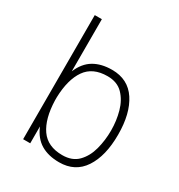

<svg xmlns="http://www.w3.org/2000/svg" viewBox="-169 -814 875 938"><g transform="rotate(30 268.5 -345.0)"><path d="M133 0H93V-700H133V-406Q156 -461 198 -486Q240 -511 301 -511Q391 -511 437.5 -440.5Q484 -370 484 -251V-250Q484 -131 437.5 -60.5Q391 10 301 10Q240 10 198 -15Q156 -40 133 -95ZM297 -473Q214 -473 175 -417Q136 -361 133 -260V-242Q136 -140 175 -84Q214 -28 297 -28Q353 -28 385 -61Q417 -94 430.5 -145Q444 -196 444 -251Q444 -306 430 -356.5Q416 -407 384 -440Q352 -473 297 -473Z"/></g></svg>

Font: Haskoy ExtraLight
Style: Regular
Weight: 200
Designer: Ertekin Erdin
Foundry: Ertekin Erdin
Version: Version 2.000; ttfautohint (v1.8.4.7-5d5b)